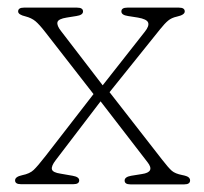

<svg xmlns="http://www.w3.org/2000/svg" viewBox="-20 -483 534 503"><path d="M140 -401.5 249 -259.5 359.5 -400Q371.5 -415 368 -424Q364.5 -433 341 -437L315.5 -441Q298 -443.5 298 -453Q298 -463 313.5 -463H449Q464 -463 464 -453Q464 -444 443.5 -439.5Q429.5 -436.5 420.5 -429Q411.5 -421.5 399.5 -406.5L267 -241.5L404.5 -65Q421.5 -43 430.2 -35.5Q439 -28 457 -24.5Q470 -22 474 -18.5Q478 -15 478 -10.5Q478 0 463 0H321.5Q306.5 0 306.5 -10Q306.5 -19.5 323.5 -22.5L351.5 -27Q387 -32 366.5 -58L243.5 -217.5L126 -63.5Q114 -48 116 -39.5Q118 -31 139 -28L170.5 -22.5Q187.5 -19.5 187.5 -10.5Q187.5 -0.5 172.5 -0.5H34.5Q19.5 -0.5 19.5 -10.5Q19.5 -20 38 -24Q58 -28 68.2 -37.8Q78.5 -47.5 99.5 -74.5L225 -236.5L98.5 -399Q83 -419 72.8 -427.5Q62.5 -436 47 -440Q27.5 -444.5 27.5 -453Q27.5 -463 42.5 -463H182Q197.5 -463 197.5 -453Q197.5 -443.5 180 -441L155 -437Q132.5 -433.5 130.5 -424.8Q128.5 -416 140 -401.5Z"/></svg>

Font: Fraunces 9pt Soft Thin
Style: Regular
Weight: 100
Version: Version 1.000;[b76b70a41]